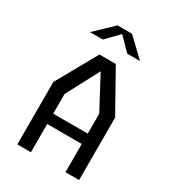

<svg xmlns="http://www.w3.org/2000/svg" viewBox="-221 -1059 1062 1179"><g transform="rotate(30 310.0 -470.0)"><path d="M132.5 -820H223.5L310 -908.5L396.5 -820H487.5L361.5 -940.5H258.5ZM91 0H187.5V-200H432.5V0H529V-442.5L368 -730H252L91 -442.5ZM187.5 -413 310 -644.5 432.5 -414V-273.5H187.5Z"/></g></svg>

Font: FontWithASyntaxHighlighterNightOwl
Style: Regular
Weight: 400
Designer: Riley Cran & the Lettermatic Team
Foundry: Lettermatic
Version: Version 1.000 (FontWithASyntaxHighlighterNightOwl)